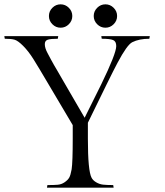

<svg xmlns="http://www.w3.org/2000/svg" viewBox="-23 -867 764 887"><path d="M383 -226Q383 -78 400 -46Q406 -34 421 -25Q436 -16 453 -14Q470 -12 500 -12L502 0H194L196 -12Q226 -12 243.5 -13.5Q261 -15 275.5 -25Q290 -35 296.5 -46Q303 -57 308 -85Q313 -119 313 -226V-289L201 -478Q154 -558 131 -594.5Q108 -631 84 -655Q60 -679 44.5 -683.5Q29 -688 -1 -688L-3 -700H246L244 -688Q211 -688 197.5 -683.5Q184 -679 184 -663Q184 -645 196.5 -622Q209 -599 213 -591Q217 -583 226 -567.5Q235 -552 241 -542Q268 -494 278 -478L368 -323L445 -478Q514 -620 514 -654Q514 -676 499.5 -682Q485 -688 447 -688L445 -700H669L667 -688Q620 -688 588 -672Q564 -660 520 -577Q503 -545 470 -478L383 -300ZM219 -755Q203 -771 203 -793Q203 -815 219 -831Q235 -847 257 -847Q279 -847 295 -831Q311 -815 311 -793Q311 -771 295 -755Q279 -739 257 -739Q235 -739 219 -755ZM426 -755Q410 -771 410 -793Q410 -815 426 -831Q442 -847 464 -847Q486 -847 502 -831Q518 -815 518 -793Q518 -771 502 -755Q486 -739 464 -739Q442 -739 426 -755Z"/></svg>

Font: Gilda Display
Style: Regular
Weight: 400
Designer: Eduardo Rodriguez Tunni
Foundry: Eduardo Rodriguez Tunni
Version: Version 1.001